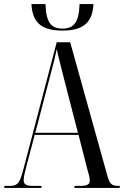

<svg xmlns="http://www.w3.org/2000/svg" viewBox="-20 -921 607 941"><path d="M286 -771C401 -771 434 -823 438 -901H370C367 -809 340 -781 286 -781C232 -781 206 -808 203 -901H134C139 -822 170 -771 286 -771ZM1 0H183V-10H140C107 -10 96 -18 96 -39C96 -56 104 -86 112 -116L150 -260H365L406 -99C412 -76 420 -53 420 -37C420 -20 412 -10 375 -10H345V0H567V-10H560C528 -10 518 -19 507 -57L324 -714H258L94 -89C77 -24 66 -10 30 -10H1ZM153 -270 229 -561C243 -613 247 -628 258 -680C263 -657 271 -624 296 -526L362 -270Z"/></svg>

Font: Noto Serif Display ExtraCondensed
Style: Regular
Weight: 400
Width: 2
Designer: Monotype Design Team
Foundry: Monotype Imaging Inc.
Version: Version 2.009